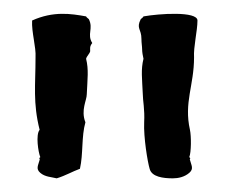

<svg xmlns="http://www.w3.org/2000/svg" viewBox="-20 -766 345 281"><path d="M97 -519C102 -541 99 -566 105 -587C98 -605 107 -619 107 -628C108 -651 110 -664 106 -680C107 -684 111 -687 112 -691C112 -695 111 -698 115 -703C107 -716 117 -724 110 -738C108 -740 107 -740 106 -742C84 -746 58 -750 27 -736C26 -719 33 -697 32 -682C32 -641 28 -616 38 -576C32 -569 36 -543 39 -536C36 -534 39 -533 38 -532C36 -524 32 -519 39 -513C46 -507 55 -507 63 -505C76 -509 86 -515 97 -519ZM199 -519C202 -507 219 -505 233 -505C241 -505 250 -507 257 -513C264 -519 260 -524 258 -532C257 -533 260 -534 257 -536C260 -543 260 -567 258 -576C249 -616 264 -641 264 -682C263 -697 269 -721 269 -736C269 -750 212 -746 190 -742C189 -740 188 -740 186 -738C179 -724 187 -724 187 -709C187 -703 188 -698 188 -694C188 -690 189 -684 190 -680C186 -664 188 -651 189 -628C189 -619 192 -606 191 -587C190 -565 196 -529 199 -519Z"/></svg>

Font: FuturaRener
Style: Regular
Weight: 400
Designer: BSozoo
Foundry: BSozoo
Version: Version 1.0